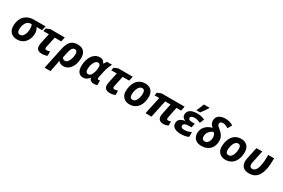

<svg xmlns="http://www.w3.org/2000/svg" viewBox="144 -2359 6132 4161"><g transform="rotate(30 3209.5 -278.0)"><path d="M256 10Q160 10 102 -46.5Q44 -103 44 -207Q44 -306 81 -382.5Q118 -459 191 -502.5Q264 -546 372 -546H654L631 -437H492Q510 -415 523 -376.5Q536 -338 536 -288Q536 -262 528.5 -224.5Q521 -187 502.5 -146Q484 -105 452 -69.5Q420 -34 372 -12Q324 10 256 10ZM265 -110Q306 -110 334.5 -141.5Q363 -173 378 -224Q393 -275 393 -333Q393 -365 387.5 -390Q382 -415 373 -437H359Q301 -437 264 -404Q227 -371 209.5 -319Q192 -267 192 -210Q192 -110 265 -110Z M882 10Q818 10 779 -17.5Q740 -45 740 -116Q740 -141 746 -171L802 -434H664L678 -506L771 -546H1136L1112 -434H949L893 -171Q890 -156 890 -145Q890 -126 902 -117.5Q914 -109 933 -109Q953 -109 971.5 -113.5Q990 -118 1012 -126V-16Q989 -5 956 2.5Q923 10 882 10Z M1085 240 1196 -288Q1214 -371 1243 -431Q1272 -491 1325 -523.5Q1378 -556 1465 -556Q1565 -556 1616.5 -497.5Q1668 -439 1668 -344Q1668 -246 1637.5 -165.5Q1607 -85 1550 -37.5Q1493 10 1412 10Q1370 10 1338 -7Q1306 -24 1286 -51Q1282 -13 1275 24.5Q1268 62 1260 103L1231 240ZM1391 -109Q1424 -109 1448 -134.5Q1472 -160 1488 -198Q1504 -236 1511.5 -276Q1519 -316 1519 -346Q1519 -389 1503 -413Q1487 -437 1456 -437Q1413 -437 1387.5 -399Q1362 -361 1345 -281L1318 -152Q1343 -109 1391 -109Z M1905 10Q1841 10 1798.5 -38Q1756 -86 1756 -188Q1756 -293 1788.5 -376.5Q1821 -460 1879 -508Q1937 -556 2013 -556Q2066 -556 2094.5 -532Q2123 -508 2142 -472H2146Q2154 -489 2167.5 -511Q2181 -533 2194 -546H2318Q2301 -514 2276.5 -455Q2252 -396 2238 -329L2205 -173Q2202 -158 2202 -147Q2202 -115 2232 -115Q2240 -115 2249 -117Q2258 -119 2264 -121V-5Q2253 0 2232 5Q2211 10 2183 10Q2137 10 2106 -9Q2075 -28 2064 -71H2060Q2033 -39 1998.5 -14.5Q1964 10 1905 10ZM1970 -109Q2011 -109 2037 -144.5Q2063 -180 2078 -235Q2086 -261 2091.5 -293Q2097 -325 2097 -351Q2097 -390 2081.5 -413.5Q2066 -437 2034 -437Q2005 -437 1981.5 -416Q1958 -395 1941 -360Q1924 -325 1914.5 -284Q1905 -243 1905 -202Q1905 -109 1970 -109Z M2582 10Q2518 10 2479 -17.5Q2440 -45 2440 -116Q2440 -141 2446 -171L2502 -434H2364L2378 -506L2471 -546H2836L2812 -434H2649L2593 -171Q2590 -156 2590 -145Q2590 -126 2602 -117.5Q2614 -109 2633 -109Q2653 -109 2671.5 -113.5Q2690 -118 2712 -126V-16Q2689 -5 2656 2.5Q2623 10 2582 10Z M3070 10Q3009 10 2961.5 -15.5Q2914 -41 2887.5 -88Q2861 -135 2861 -200Q2861 -272 2879 -336.5Q2897 -401 2933 -450.5Q2969 -500 3023.5 -528Q3078 -556 3151 -556Q3246 -556 3302 -499Q3358 -442 3358 -340Q3358 -271 3341 -208Q3324 -145 3288.5 -96Q3253 -47 3198.5 -18.5Q3144 10 3070 10ZM3082 -110Q3123 -110 3151.5 -143Q3180 -176 3195 -228.5Q3210 -281 3210 -340Q3210 -381 3194.5 -408.5Q3179 -436 3140 -436Q3107 -436 3082 -413.5Q3057 -391 3041 -355Q3025 -319 3017 -278Q3009 -237 3009 -200Q3009 -110 3082 -110Z M3918 10Q3854 10 3820 -21.5Q3786 -53 3786 -112Q3786 -125 3788 -139Q3790 -153 3793 -169L3847 -434H3713L3621 0H3472L3565 -434H3448L3462 -506L3558 -546H4135L4112 -434H3995L3942 -170Q3941 -163 3939.5 -155Q3938 -147 3938 -142Q3938 -107 3975 -107Q3992 -107 4007.5 -111.5Q4023 -116 4039 -123V-17Q4019 -6 3990 2Q3961 10 3918 10Z M4353 10Q4256 10 4196 -27Q4136 -64 4136 -134Q4136 -204 4180 -238.5Q4224 -273 4296 -285V-289Q4263 -302 4239 -328.5Q4215 -355 4215 -394Q4215 -454 4247 -489.5Q4279 -525 4331.5 -540.5Q4384 -556 4443 -556Q4506 -556 4554.5 -545Q4603 -534 4640 -514L4595 -406Q4560 -423 4525.5 -434.5Q4491 -446 4447 -446Q4405 -446 4377 -431.5Q4349 -417 4349 -385Q4349 -336 4445 -336H4511L4489 -233H4417Q4360 -233 4325.5 -215Q4291 -197 4291 -162Q4291 -105 4377 -105Q4435 -105 4475.5 -118.5Q4516 -132 4549 -149V-29Q4513 -11 4465.5 -0.5Q4418 10 4353 10ZM4400 -606V-621Q4412 -645 4425.5 -676Q4439 -707 4451.5 -739Q4464 -771 4473 -796H4612V-784Q4588 -745 4557 -699Q4526 -653 4488 -606Z M4871 10Q4795 10 4748 -17.5Q4701 -45 4679 -89Q4657 -133 4657 -182Q4657 -288 4721.5 -357Q4786 -426 4889 -452Q4857 -479 4836 -514Q4815 -549 4815 -591Q4815 -650 4844 -688.5Q4873 -727 4922.5 -746Q4972 -765 5032 -765Q5094 -765 5141.5 -750.5Q5189 -736 5231 -710L5173 -605Q5137 -628 5102.5 -641.5Q5068 -655 5033 -655Q5005 -655 4983 -641Q4961 -627 4961 -596Q4961 -578 4968.5 -564Q4976 -550 4994.5 -534Q5013 -518 5044 -492Q5097 -450 5127.5 -397Q5158 -344 5158 -279Q5158 -191 5124 -126Q5090 -61 5025.5 -25.5Q4961 10 4871 10ZM4888 -110Q4922 -110 4948 -132Q4974 -154 4988.5 -191.5Q5003 -229 5003 -275Q5003 -311 4989.5 -339.5Q4976 -368 4953 -386Q4893 -366 4852.5 -314.5Q4812 -263 4812 -197Q4812 -156 4831 -133Q4850 -110 4888 -110Z M5471 10Q5410 10 5362.5 -15.5Q5315 -41 5288.5 -88Q5262 -135 5262 -200Q5262 -272 5280 -336.5Q5298 -401 5334 -450.5Q5370 -500 5424.5 -528Q5479 -556 5552 -556Q5647 -556 5703 -499Q5759 -442 5759 -340Q5759 -271 5742 -208Q5725 -145 5689.5 -96Q5654 -47 5599.5 -18.5Q5545 10 5471 10ZM5483 -110Q5524 -110 5552.5 -143Q5581 -176 5596 -228.5Q5611 -281 5611 -340Q5611 -381 5595.5 -408.5Q5580 -436 5541 -436Q5508 -436 5483 -413.5Q5458 -391 5442 -355Q5426 -319 5418 -278Q5410 -237 5410 -200Q5410 -110 5483 -110Z M6063 10Q5958 10 5909.5 -41.5Q5861 -93 5861 -176Q5861 -193 5863 -211.5Q5865 -230 5869 -249L5932 -546H6078L6015 -245Q6008 -213 6008 -186Q6008 -110 6077 -110Q6122 -110 6156 -151.5Q6190 -193 6209 -288.5Q6228 -384 6228 -546H6375Q6375 -471 6369.5 -393Q6364 -315 6346.5 -243Q6329 -171 6295 -114Q6261 -57 6204.5 -23.5Q6148 10 6063 10Z"/></g></svg>

Font: Noto IKEA Latin
Style: Bold Italic
Weight: 700
Italic angle: -12°
Designer: Monotype Design Team
Foundry: Monotype Imaging Inc.
Version: Version 1.0